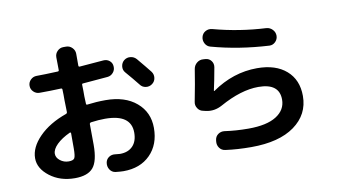

<svg xmlns="http://www.w3.org/2000/svg" viewBox="-82 -993 2164 1234"><g transform="rotate(-10 1000.0 -376.5)"><path d="M335 -253.9Q280.3 -228.5 248.5 -197.3Q216.8 -166 216.8 -136.7Q216.8 -111.3 241.2 -92.3Q265.6 -73.2 296.9 -73.2Q326.2 -73.2 334.5 -86.4Q342.8 -99.6 342.8 -150.4V-249Q342.8 -252 339.8 -253.9Q336.9 -255.9 335 -253.9ZM317.4 40Q221.7 40 154.3 -11.7Q86.9 -63.5 86.9 -129.9Q86.9 -201.2 153.3 -269Q219.7 -336.9 333 -377Q339.8 -379.9 339.8 -386.7Q339.8 -399.4 338.9 -426.3Q337.9 -453.1 337.9 -465.8Q337.9 -477.5 337.9 -501Q337.9 -524.4 336.9 -535.2Q336.9 -543 328.1 -543Q258.8 -540 188.5 -540Q166 -540 149.4 -556.2Q132.8 -572.3 132.8 -595.2Q132.8 -618.2 149.4 -634.3Q166 -650.4 188.5 -650.4Q236.3 -650.4 326.2 -654.3Q335 -654.3 335 -662.1Q335 -675.8 334.5 -704.1Q334 -732.4 334 -746.1Q334 -769.5 350.6 -786.1Q367.2 -802.7 389.6 -802.7H407.2Q430.7 -802.7 447.3 -785.6Q463.9 -768.6 463.9 -746.1V-668.9Q463.9 -661.1 471.7 -661.1Q570.3 -668.9 627.9 -673.8Q651.4 -675.8 668.5 -661.6Q685.5 -647.5 686.5 -625Q688.5 -601.6 673.3 -584Q658.2 -566.4 635.7 -564.5Q577.1 -559.6 473.6 -550.8Q466.8 -550.8 466.8 -543Q467.8 -530.3 467.8 -505.4Q467.8 -480.5 467.8 -466.8Q467.8 -459 468.8 -442.9Q469.7 -426.8 469.7 -418.9Q469.7 -416 471.7 -413.6Q473.6 -411.1 476.6 -412.1Q537.1 -419.9 596.7 -419.9Q723.6 -419.9 798.3 -356.4Q873 -293 873 -190.4Q873 -82 807.6 -16.1Q742.2 49.8 632.8 49.8Q614.3 49.8 580.1 45.9Q556.6 42 543.9 22Q531.2 2 535.2 -22.5Q539.1 -44.9 557.1 -57.1Q575.2 -69.3 597.7 -66.4Q601.6 -66.4 613.3 -64.9Q625 -63.5 629.9 -63.5Q682.6 -63.5 712.9 -94.7Q743.2 -126 743.2 -182.6Q743.2 -302.7 573.2 -302.7Q532.2 -302.7 481.4 -295.9Q472.7 -293.9 471.7 -286.1Q472.7 -241.2 472.7 -150.4Q472.7 -43.9 437 -2Q401.4 40 317.4 40ZM841.8 -644.5Q892.6 -584 920.9 -547.9Q934.6 -529.3 931.6 -506.3Q928.7 -483.4 909.7 -469.2Q890.6 -455.1 867.2 -458.5Q843.8 -461.9 830.1 -481.4Q796.9 -523.4 752.9 -574.2Q738.3 -590.8 740.7 -614.3Q743.2 -637.7 760.7 -652.3Q779.3 -667 802.7 -664.6Q826.2 -662.1 841.8 -644.5Z M1205.1 -243.2Q1181.6 -247.1 1168.5 -267.1Q1155.3 -287.1 1160.2 -309.6Q1183.6 -427.7 1197.3 -517.6Q1201.2 -541 1219.7 -556.2Q1238.3 -571.3 1261.7 -569.3L1276.4 -568.4Q1299.8 -566.4 1313.5 -548.3Q1327.1 -530.3 1323.2 -506.8Q1307.6 -418.9 1293.9 -358.4Q1293.9 -356.4 1294.9 -356.4H1296.9Q1435.5 -453.1 1591.8 -453.1Q1712.9 -453.1 1782.2 -392.6Q1851.6 -332 1851.6 -226.6Q1851.6 -105.5 1751 -32.7Q1650.4 40 1468.8 40Q1377.9 40 1300.8 29.3Q1276.4 26.4 1262.7 7.3Q1249 -11.7 1252 -36.1L1252.9 -43.9Q1255.9 -67.4 1274.4 -80.6Q1293 -93.8 1316.4 -90.8Q1389.6 -80.1 1471.7 -80.1Q1590.8 -80.1 1653.3 -119.6Q1715.8 -159.2 1715.8 -226.6Q1715.8 -333 1579.1 -333Q1465.8 -333 1327.1 -255.9Q1275.4 -227.5 1221.7 -239.3ZM1351.6 -751Q1521.5 -705.1 1696.3 -696.3Q1719.7 -694.3 1735.8 -677.2Q1752 -660.2 1752 -637.2Q1752 -614.3 1735.4 -597.7Q1718.8 -581.1 1696.3 -582Q1498 -592.8 1321.3 -641.6Q1298.8 -647.5 1287.6 -668.5Q1276.4 -689.5 1282.2 -711.9Q1288.1 -734.4 1308.1 -745.6Q1328.1 -756.8 1351.6 -751Z"/></g></svg>

Font: Rounded Mgen+ 2m bold
Style: Bold
Weight: 700
Designer: [Source Han Sans]
Ryoko NISHIZUKA  (kana & ideographs); Paul D. Hunt (Latin, Greek & Cyrillic); Wenlong ZHANG  (bopomofo
Version: Version 1.059.20150602